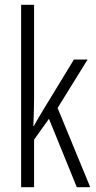

<svg xmlns="http://www.w3.org/2000/svg" viewBox="-20 -780 402 800"><path d="M122 -372Q122 -341 121 -313Q120 -285 119 -255H121Q130 -271 137.5 -284Q145 -297 154 -312L288 -532H345L220 -330L356 0H300L184 -285L122 -198V0H68V-760H122Z"/></svg>

Font: Noto Sans Sinhala UI ExtraCondensed Light
Style: Regular
Weight: 300
Width: 2
Designer: Jelle Bosma - Monotype Design Team
Foundry: Monotype Imaging Inc.
Version: Version 2.006; ttfautohint (v1.8.4.7-5d5b)